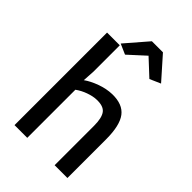

<svg xmlns="http://www.w3.org/2000/svg" viewBox="-279 -1082 1192 1192"><g transform="rotate(45 317.5 -485.5)"><path d="M86.9 0V-812.5H198.7V-581.5L193.8 -501.5Q228.5 -526.4 279.5 -544.9Q330.6 -563.5 379.9 -564.9Q470.7 -566.9 511 -513.9Q551.3 -460.9 551.3 -339.8V0H439V-346.2Q439 -416.5 416 -445.8Q393.1 -475.1 333 -472.2Q304.2 -471.2 266.8 -458Q229.5 -444.8 198.7 -422.4V0ZM262.7 -794.4 194.8 -824.2 321.8 -971.2H418.9L547.9 -825.7L476.6 -794.4L370.6 -893.1Z"/></g></svg>

Font: HaufeMerriweatherSans
Style: Regular
Weight: 400
Designer: Eben Sorkin ( eben@eyebytes.com )
Foundry: Eben Sorkin
Version: Version 1.56